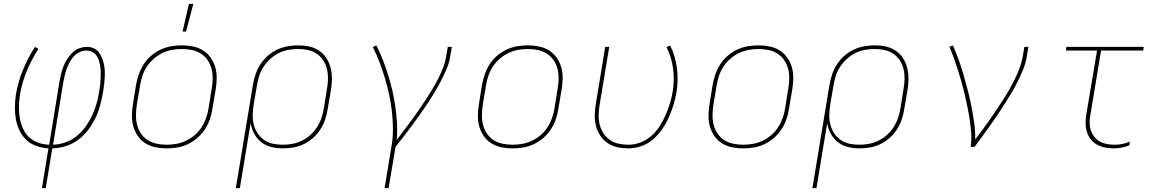

<svg xmlns="http://www.w3.org/2000/svg" viewBox="-20 -764 6040 999"><path d="M198 215 232 8Q200 6 169.5 -4.5Q139 -15 117 -36Q95 -57 81.5 -85Q68 -113 62.5 -144Q57 -175 57.5 -208Q58 -241 63 -274Q74 -338 99.5 -400.5Q125 -463 162 -520L180 -510Q144 -454 119 -393.5Q94 -333 84 -272Q79 -241 78.5 -211Q78 -181 82.5 -152.5Q87 -124 98.5 -97.5Q110 -71 130 -51.5Q150 -32 177.5 -22Q205 -12 236 -11L290 -343Q294 -363 298.5 -382.5Q303 -402 311 -421Q319 -440 330.5 -458Q342 -476 357 -490.5Q372 -505 392 -512.5Q412 -520 432 -520Q450 -520 466 -513.5Q482 -507 492.5 -494Q503 -481 509.5 -465.5Q516 -450 520 -433Q524 -416 525 -398Q526 -380 525 -362Q524 -344 522 -326Q520 -308 517 -290Q511 -256 502.5 -221.5Q494 -187 478.5 -154Q463 -121 440.5 -90.5Q418 -60 388 -37.5Q358 -15 323 -4Q288 7 252 8L218 215ZM256 -11Q288 -12 321 -23.5Q354 -35 380.5 -57Q407 -79 427 -107.5Q447 -136 461 -166.5Q475 -197 483.5 -229Q492 -261 497 -293Q500 -309 501.5 -325Q503 -341 503.5 -357Q504 -373 504 -388.5Q504 -404 501.5 -419.5Q499 -435 494.5 -449.5Q490 -464 481 -476Q472 -488 458.5 -494.5Q445 -501 429 -501Q411 -501 394 -493Q377 -485 364.5 -471.5Q352 -458 343 -441.5Q334 -425 328 -408.5Q322 -392 317.5 -374.5Q313 -357 310 -340Z M846 8Q816 8 787.5 2Q759 -4 735.5 -19Q712 -34 696.5 -57Q681 -80 673.5 -107Q666 -134 666.5 -164Q667 -194 672 -223L688 -323Q693 -351 702.5 -378Q712 -405 728 -430Q744 -455 767 -474.5Q790 -494 817 -506.5Q844 -519 872 -523.5Q900 -528 927 -528Q957 -528 985.5 -522Q1014 -516 1037.5 -501Q1061 -486 1077 -463Q1093 -440 1100.5 -413Q1108 -386 1107.5 -356Q1107 -326 1102 -297L1085 -197Q1081 -169 1071.5 -142Q1062 -115 1045.5 -90Q1029 -65 1006 -45.5Q983 -26 956.5 -13.5Q930 -1 901.5 3.5Q873 8 846 8ZM847 -11Q872 -11 897.5 -15.5Q923 -20 947.5 -31.5Q972 -43 993 -61Q1014 -79 1028.5 -101.5Q1043 -124 1052 -149Q1061 -174 1065 -200L1081 -300Q1086 -326 1086.5 -353Q1087 -380 1081 -404.5Q1075 -429 1061 -450Q1047 -471 1026 -484.5Q1005 -498 979.5 -503.5Q954 -509 927 -509Q902 -509 876 -504.5Q850 -500 826 -488.5Q802 -477 781 -459Q760 -441 745 -418.5Q730 -396 721.5 -371Q713 -346 709 -320L692 -220Q688 -194 687.5 -167Q687 -140 693 -115.5Q699 -91 713 -70Q727 -49 747.5 -35.5Q768 -22 794 -16.5Q820 -11 847 -11ZM930 -600 963 -744H986L948 -600Z M1207 215 1296 -323Q1301 -351 1310 -378Q1319 -405 1335 -429.5Q1351 -454 1373 -473.5Q1395 -493 1421.5 -505.5Q1448 -518 1476 -523Q1504 -528 1531 -528Q1561 -528 1589 -522Q1617 -516 1640 -500.5Q1663 -485 1678 -462Q1693 -439 1700 -412Q1707 -385 1707 -355.5Q1707 -326 1702 -297L1685 -197Q1681 -170 1672 -143Q1663 -116 1647.5 -91.5Q1632 -67 1609.5 -47Q1587 -27 1561.5 -14.5Q1536 -2 1508 3Q1480 8 1453 8Q1422 8 1392.5 1Q1363 -6 1340.5 -23.5Q1318 -41 1303.5 -67Q1289 -93 1284 -123L1228 215ZM1451 -11Q1476 -11 1501 -15.5Q1526 -20 1550 -31.5Q1574 -43 1594.5 -61.5Q1615 -80 1629.5 -102.5Q1644 -125 1652.5 -150Q1661 -175 1665 -200L1681 -300Q1686 -326 1686.5 -352.5Q1687 -379 1681.5 -403.5Q1676 -428 1662.5 -449Q1649 -470 1628.5 -484Q1608 -498 1583 -503.5Q1558 -509 1531 -509Q1506 -509 1480.5 -504.5Q1455 -500 1431.5 -488.5Q1408 -477 1387.5 -458.5Q1367 -440 1352 -417.5Q1337 -395 1329 -370Q1321 -345 1317 -320L1300 -221Q1296 -195 1295 -168.5Q1294 -142 1300 -117.5Q1306 -93 1319.5 -72Q1333 -51 1353 -36.5Q1373 -22 1398.5 -16.5Q1424 -11 1451 -11Z M1981 215 2017 -3Q2025 -49 2024.5 -95Q2024 -141 2019 -185.5Q2014 -230 2004.5 -273Q1995 -316 1982.5 -358Q1970 -400 1954.5 -440.5Q1939 -481 1920 -519L1938 -528Q1957 -491 1972 -452.5Q1987 -414 1999.5 -374Q2012 -334 2021.5 -292.5Q2031 -251 2037 -208.5Q2043 -166 2045.5 -123Q2048 -80 2044 -35Q2063 -61 2082.5 -86.5Q2102 -112 2121 -138Q2140 -164 2158 -190Q2176 -216 2193.5 -242.5Q2211 -269 2227.5 -296.5Q2244 -324 2258.5 -352Q2273 -380 2284.5 -409Q2296 -438 2301 -468L2310 -520H2331L2322 -468Q2317 -436 2303.5 -404.5Q2290 -373 2274 -342.5Q2258 -312 2240.5 -282.5Q2223 -253 2203.5 -224Q2184 -195 2164 -166.5Q2144 -138 2123 -110Q2102 -82 2081 -54.5Q2060 -27 2038 0L2002 215Z M2646 8Q2616 8 2587.5 2Q2559 -4 2535.5 -19Q2512 -34 2496.5 -57Q2481 -80 2473.5 -107Q2466 -134 2466.5 -164Q2467 -194 2472 -223L2488 -323Q2493 -351 2502.5 -378Q2512 -405 2528 -430Q2544 -455 2567 -474.5Q2590 -494 2617 -506.5Q2644 -519 2672 -523.5Q2700 -528 2727 -528Q2757 -528 2785.5 -522Q2814 -516 2837.5 -501Q2861 -486 2877 -463Q2893 -440 2900.5 -413Q2908 -386 2907.5 -356Q2907 -326 2902 -297L2885 -197Q2881 -169 2871.5 -142Q2862 -115 2845.5 -90Q2829 -65 2806 -45.5Q2783 -26 2756.5 -13.5Q2730 -1 2701.5 3.5Q2673 8 2646 8ZM2647 -11Q2672 -11 2697.5 -15.5Q2723 -20 2747.5 -31.5Q2772 -43 2793 -61Q2814 -79 2828.5 -101.5Q2843 -124 2852 -149Q2861 -174 2865 -200L2881 -300Q2886 -326 2886.5 -353Q2887 -380 2881 -404.5Q2875 -429 2861 -450Q2847 -471 2826 -484.5Q2805 -498 2779.5 -503.5Q2754 -509 2727 -509Q2702 -509 2676 -504.5Q2650 -500 2626 -488.5Q2602 -477 2581 -459Q2560 -441 2545 -418.5Q2530 -396 2521.5 -371Q2513 -346 2509 -320L2492 -220Q2488 -194 2487.5 -167Q2487 -140 2493 -115.5Q2499 -91 2513 -70Q2527 -49 2547.5 -35.5Q2568 -22 2594 -16.5Q2620 -11 2647 -11Z M3250 8Q3220 8 3192 2Q3164 -4 3141.5 -19.5Q3119 -35 3103.5 -58Q3088 -81 3081 -108Q3074 -135 3074.5 -164.5Q3075 -194 3080 -223L3129 -520H3150L3100 -220Q3096 -194 3095 -167.5Q3094 -141 3100 -116.5Q3106 -92 3119.5 -71Q3133 -50 3153 -36Q3173 -22 3198.5 -16.5Q3224 -11 3251 -11Q3281 -11 3312 -22.5Q3343 -34 3368.5 -56.5Q3394 -79 3412 -107Q3430 -135 3443 -165Q3456 -195 3465.5 -225.5Q3475 -256 3480 -287Q3490 -348 3482 -408Q3474 -468 3448 -519L3467 -527Q3494 -473 3502 -410.5Q3510 -348 3500 -284Q3494 -251 3484 -218Q3474 -185 3460 -153.5Q3446 -122 3425.5 -92Q3405 -62 3377.5 -38.5Q3350 -15 3316.5 -3.5Q3283 8 3250 8Z M3846 8Q3816 8 3787.5 2Q3759 -4 3735.5 -19Q3712 -34 3696.5 -57Q3681 -80 3673.5 -107Q3666 -134 3666.5 -164Q3667 -194 3672 -223L3688 -323Q3693 -351 3702.5 -378Q3712 -405 3728 -430Q3744 -455 3767 -474.5Q3790 -494 3817 -506.5Q3844 -519 3872 -523.5Q3900 -528 3927 -528Q3957 -528 3985.5 -522Q4014 -516 4037.5 -501Q4061 -486 4077 -463Q4093 -440 4100.5 -413Q4108 -386 4107.5 -356Q4107 -326 4102 -297L4085 -197Q4081 -169 4071.5 -142Q4062 -115 4045.5 -90Q4029 -65 4006 -45.5Q3983 -26 3956.5 -13.5Q3930 -1 3901.5 3.5Q3873 8 3846 8ZM3847 -11Q3872 -11 3897.5 -15.5Q3923 -20 3947.5 -31.5Q3972 -43 3993 -61Q4014 -79 4028.5 -101.5Q4043 -124 4052 -149Q4061 -174 4065 -200L4081 -300Q4086 -326 4086.5 -353Q4087 -380 4081 -404.5Q4075 -429 4061 -450Q4047 -471 4026 -484.5Q4005 -498 3979.5 -503.5Q3954 -509 3927 -509Q3902 -509 3876 -504.5Q3850 -500 3826 -488.5Q3802 -477 3781 -459Q3760 -441 3745 -418.5Q3730 -396 3721.5 -371Q3713 -346 3709 -320L3692 -220Q3688 -194 3687.5 -167Q3687 -140 3693 -115.5Q3699 -91 3713 -70Q3727 -49 3747.5 -35.5Q3768 -22 3794 -16.5Q3820 -11 3847 -11Z M4207 215 4296 -323Q4301 -351 4310 -378Q4319 -405 4335 -429.5Q4351 -454 4373 -473.5Q4395 -493 4421.5 -505.5Q4448 -518 4476 -523Q4504 -528 4531 -528Q4561 -528 4589 -522Q4617 -516 4640 -500.5Q4663 -485 4678 -462Q4693 -439 4700 -412Q4707 -385 4707 -355.5Q4707 -326 4702 -297L4685 -197Q4681 -170 4672 -143Q4663 -116 4647.5 -91.5Q4632 -67 4609.5 -47Q4587 -27 4561.5 -14.5Q4536 -2 4508 3Q4480 8 4453 8Q4422 8 4392.5 1Q4363 -6 4340.5 -23.5Q4318 -41 4303.5 -67Q4289 -93 4284 -123L4228 215ZM4451 -11Q4476 -11 4501 -15.5Q4526 -20 4550 -31.5Q4574 -43 4594.5 -61.5Q4615 -80 4629.5 -102.5Q4644 -125 4652.5 -150Q4661 -175 4665 -200L4681 -300Q4686 -326 4686.5 -352.5Q4687 -379 4681.5 -403.5Q4676 -428 4662.5 -449Q4649 -470 4628.5 -484Q4608 -498 4583 -503.5Q4558 -509 4531 -509Q4506 -509 4480.5 -504.5Q4455 -500 4431.5 -488.5Q4408 -477 4387.5 -458.5Q4367 -440 4352 -417.5Q4337 -395 4329 -370Q4321 -345 4317 -320L4300 -221Q4296 -195 4295 -168.5Q4294 -142 4300 -117.5Q4306 -93 4319.5 -72Q4333 -51 4353 -36.5Q4373 -22 4398.5 -16.5Q4424 -11 4451 -11Z M5030 0Q5036 -35 5033.5 -69.5Q5031 -104 5026 -137.5Q5021 -171 5014.5 -203.5Q5008 -236 5000.5 -268.5Q4993 -301 4984 -333Q4975 -365 4965 -397Q4955 -429 4944 -459.5Q4933 -490 4920 -520L4938 -528Q4955 -490 4969 -450.5Q4983 -411 4994.5 -371Q5006 -331 5016.5 -290Q5027 -249 5035 -207.5Q5043 -166 5049 -124Q5055 -82 5054 -38Q5073 -63 5092 -88.5Q5111 -114 5129 -140Q5147 -166 5164.5 -192Q5182 -218 5199 -244.5Q5216 -271 5231.5 -298Q5247 -325 5260.5 -353Q5274 -381 5285 -410Q5296 -439 5301 -468L5310 -520H5331L5322 -468Q5317 -436 5304.5 -405Q5292 -374 5277 -343.5Q5262 -313 5244.5 -283.5Q5227 -254 5208.5 -225Q5190 -196 5171 -167.5Q5152 -139 5132 -111Q5112 -83 5091.5 -55Q5071 -27 5051 0Z M5776 8Q5753 8 5731 4Q5709 0 5689.5 -10.5Q5670 -21 5656.5 -38Q5643 -55 5636 -76Q5629 -97 5628.5 -120Q5628 -143 5632 -167L5688 -501H5526L5529 -520H5931L5928 -501H5709L5653 -163Q5649 -143 5649.5 -122.5Q5650 -102 5656.5 -84Q5663 -66 5675 -51Q5687 -36 5703.5 -27Q5720 -18 5740 -14.5Q5760 -11 5780 -11Q5800 -11 5820 -15Q5840 -19 5859 -27L5856 -8Q5837 0 5816.5 4Q5796 8 5776 8Z"/></svg>

Font: Iosevka Thin Extended Oblique
Style: Regular
Weight: 100
Width: 7
Italic angle: -9°
Monospace: yes
Designer: Belleve Invis
Foundry: Belleve Invis
Version: Version 32.5.0; ttfautohint (v1.8.4)